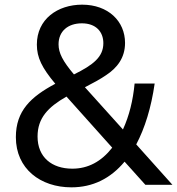

<svg xmlns="http://www.w3.org/2000/svg" viewBox="-20 -792 759 823"><path d="M290 -69C202 -69 141 -118 141 -207C141 -286 186 -333 265 -378L461 -159C414 -99 357 -69 290 -69ZM231 -602C231 -658 271 -692 331 -692C391 -692 423 -656 423 -607C423 -548 380 -514 297 -473C249 -530 231 -565 231 -602ZM564 -173C601 -243 628 -330 643 -434H557C550 -361 534 -296 507 -237L344 -418C381 -437 412 -454 435 -470C482 -501 516 -544 516 -608C516 -701 444 -772 332 -772C227 -772 138 -710 138 -601C138 -545 160 -501 217 -433C112 -377 48 -317 48 -204C48 -68 154 11 286 11C377 11 453 -26 514 -99L603 0H719Z"/></svg>

Font: Matrixport Regular
Style: Regular
Weight: 400
Designer: Ninad Kale (Devanagari), Jonny Pinhorn (Latin)
Foundry: Indian Type Foundry
Version: Version 3.200;PS 1.000;hotconv 16.6.54;makeotf.lib2.5.65590